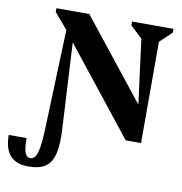

<svg xmlns="http://www.w3.org/2000/svg" viewBox="-205 -781 1066 1124"><g transform="rotate(10 327.5 -219.5)"><path d="M573 1.2 134.8 -551.4V-690H234.8L651.8 -164.2L621.8 -123.4L559.8 -600.6L488.8 -667.6V-690H735.2V-667.6L664.2 -600.6V1.2ZM37.2 251Q-35.2 251 -71 210.8Q-106.8 170.6 -106.8 89H-0.8Q-0.8 149.4 8.8 175.2Q18.4 201 40.4 201Q68.6 201 81.4 157Q94.2 113 97.8 0L118.6 -574.6L39.2 -667.6V-690H158.4L195.6 0Q201.2 93.2 187.5 148.3Q173.8 203.4 137.8 227.2Q101.8 251 37.2 251Z"/></g></svg>

Font: Platypi Light
Style: Regular
Weight: 300
Designer: David Sargent
Foundry: Bolt Cutter Type
Version: Version 1.200